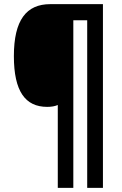

<svg xmlns="http://www.w3.org/2000/svg" viewBox="-20 -780 587 927"><path d="M477 127V-760H223C107 -760 47 -683 47 -509C47 -339 102 -264 208 -264C228 -264 245 -267 259 -273V127H334V-682H401V127Z"/></svg>

Font: Noto Sans Devanagari Condensed
Style: Bold
Weight: 700
Width: 3
Designer: Jelle Bosma - Monotype Design Team
Foundry: Monotype Imaging Inc.
Version: Version 2.004